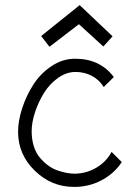

<svg xmlns="http://www.w3.org/2000/svg" viewBox="-20 -732 547 752"><path d="M173.8 -548.8 289.1 -637.2 384.8 -549.8 420.9 -589.8 292 -711.9 141.1 -590.8ZM276.9 -51.8H272Q257.8 -51.8 241.7 -54.7Q225.6 -57.6 206.1 -64.2Q186.5 -70.8 168.9 -83.7Q151.4 -96.7 136.5 -114Q121.6 -131.3 112.8 -158.2Q104 -185.1 104 -217.8Q104 -252.4 117.2 -292.5Q130.4 -332.5 152.3 -367.9Q174.3 -403.3 207.3 -426.8Q240.2 -450.2 275.9 -450.2Q310.5 -450.2 339.8 -434.8Q369.1 -419.4 386.2 -391.1L425.8 -430.2Q372.1 -502 273.9 -502Q225.1 -502 181.9 -473.1Q138.7 -444.3 110.8 -400.9Q83 -357.4 66.9 -308.1Q50.8 -258.8 50.8 -215.8Q50.8 -127 116.2 -63.5Q181.6 0 269 0H278.8Q335 -2 381.8 -28.1Q428.7 -54.2 457 -97.2L417 -137.2Q397.5 -100.1 360.1 -76.9Q322.8 -53.7 276.9 -51.8Z"/></svg>

Font: Comic Neue Angular
Style: Regular
Weight: 400
Designer: Craig Rozynski
Foundry: Craig Rozynski
Version: Version 2.003